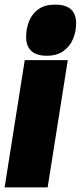

<svg xmlns="http://www.w3.org/2000/svg" viewBox="-36 -810 349 830"><path d="M203 -790Q293 -790 293 -709Q293 -672 279 -640Q265 -608 237 -588.5Q209 -569 167 -569Q77 -569 77 -651Q77 -687 90 -719Q103 -751 130.5 -770.5Q158 -790 203 -790ZM-16 0 71 -550H257L170 0Z"/></svg>

Font: Georama SemiCondensed Black
Style: Italic
Weight: 900
Width: 4
Italic angle: -9°
Designer: Jean-Baptiste Levee
Foundry: Production Type
Version: Version 1.000